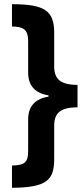

<svg xmlns="http://www.w3.org/2000/svg" viewBox="-20 -735 401 914"><path d="M37 53V159C204 158 238 121 238 22V-136C238 -196 266 -224 349 -224V-331C265 -331 238 -361 238 -419V-579C238 -683 194 -715 37 -715V-609C89 -608 114 -596 114 -540V-390C114 -330 144 -292 211 -281V-275C144 -264 114 -226 114 -166V-17C114 37 99 52 37 53Z"/></svg>

Font: Noto Sans Gujarati UI Condensed
Style: Bold
Weight: 700
Width: 3
Designer: Jelle Bosma - Monotype Design Team, Universal Thirst
Foundry: Monotype Imaging Inc.
Version: Version 2.106